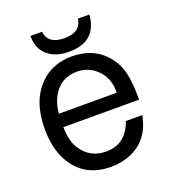

<svg xmlns="http://www.w3.org/2000/svg" viewBox="-132 -798 821 920"><g transform="rotate(-20 278.0 -338.0)"><path d="M127.9 -698.7H187Q194.8 -632.8 278.8 -632.8Q356 -632.8 368.7 -689.9L369.6 -698.7H428.7Q418 -564 276.9 -564Q190.9 -564 148.9 -620.6L147 -624Q128.9 -650.9 127.9 -698.7ZM513.2 -233.9H127Q127.9 -162.1 154.8 -122.1Q198.2 -54.2 280.8 -54.2Q382.8 -54.2 418 -159.2H502Q480 -38.1 376 4.9Q332 22.9 277.8 22.9Q142.1 22.9 79.1 -86.9Q40 -154.8 40 -254.9Q40 -413.1 133.8 -490.2Q193.8 -539.1 279.8 -539.1Q395 -539.1 460 -457Q480 -432.1 492.2 -400.9Q513.2 -347.2 513.2 -233.9ZM128.9 -301.8H422.9L423.8 -308.1Q423.8 -388.2 365.2 -433.1Q327.1 -461.9 278.8 -461.9Q193.8 -461.9 152.8 -387.2Q132.8 -351.1 128.9 -301.8Z"/></g></svg>

Font: SolaimanLipiNormal
Style: Normal
Weight: 400
Designer: Solaiman Karim
Version: Version 1.6.1 ; ttfautohint (v1.5.65-e2d9)